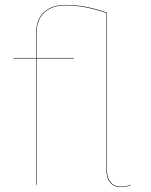

<svg xmlns="http://www.w3.org/2000/svg" viewBox="-20 -753 613 782"><path d="M513 -1V1Q494 9 472 9Q443 9 428 -10Q413 -29 413 -64V-700Q325 -731 248 -731Q192 -731 160.5 -702Q129 -673 129 -618V-517H280V-515H129V0H127V-515H35V-517H127V-618Q127 -674 159 -703.5Q191 -733 248 -733Q328 -733 414 -702H415V-64Q415 -31 429.5 -12Q444 7 472 7Q494 7 513 -1Z"/></svg>

Font: FiraGO Two
Style: Regular
Weight: 100
Designer: bBox Type
Foundry: bBox Type GmbH
Version: Version 1.001